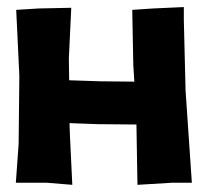

<svg xmlns="http://www.w3.org/2000/svg" viewBox="-20 -512 571 538"><path d="M25.4 -484.4 34.2 -299.8 32.2 -108.4 24.4 0H110.4L182.6 5.9L175.8 -136.7L174.8 -167L252.9 -164.1L362.3 -163.1L365.2 5.9L462.9 0H517.6L500 -257.8L495.1 -456.1V-492.2L409.2 -488.3L350.6 -484.4L353.5 -330.1L356.4 -283.2L260.7 -284.2L173.8 -287.1L172.9 -347.7L179.7 -490.2L88.9 -488.3Z"/></svg>

Font: MaokenAssortedSans-Lite
Style: Lite
Weight: 400
Version: Version 1.400